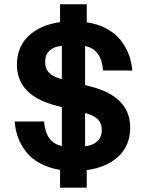

<svg xmlns="http://www.w3.org/2000/svg" viewBox="-20 -783 678 885"><path d="M256.8 82V0Q205.1 -8.3 165 -30Q125 -51.8 100.8 -82.5Q76.7 -113.3 63.5 -148.4Q50.3 -183.6 47.9 -223.1H183.1Q190.4 -125.5 265.1 -109.9V-289.1L243.2 -294.9Q58.1 -341.3 58.1 -484.9Q58.1 -566.4 111.6 -617.2Q165 -668 256.8 -681.2V-763.2H379.9V-680.2Q431.6 -672.4 471.7 -650.6Q511.7 -628.9 535.9 -598.1Q560.1 -567.4 573.5 -532.2Q586.9 -497.1 589.8 -458H455.1Q447.8 -555.7 372.1 -570.8V-391.1L396 -384.8Q580.1 -338.4 580.1 -194.8Q580.1 -113.3 526.1 -62.3Q472.2 -11.2 379.9 1V82ZM188 -497.1Q188 -464.8 207.3 -446.8Q226.6 -428.7 265.1 -418V-571.8Q229.5 -568.8 208.7 -550Q188 -531.2 188 -497.1ZM372.1 -108.9Q406.7 -111.8 428 -131.1Q449.2 -150.4 449.2 -184.1Q449.2 -215.8 429.9 -233.9Q410.6 -252 372.1 -262.2Z"/></svg>

Font: TASA Orbiter Text
Style: Bold
Weight: 700
Designer: Weizhong Zhang
Version: Version 1.000;Glyphs 3.1.2 (3151)